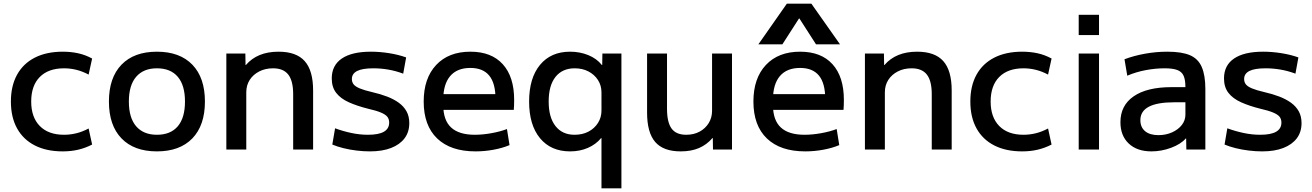

<svg xmlns="http://www.w3.org/2000/svg" viewBox="-20 -810 7109 1040"><path d="M320 10Q232 10 169 -22Q106 -54 72.5 -114.5Q39 -175 39 -260Q39 -345 72.5 -405.5Q106 -466 169 -498Q232 -530 320 -530Q364 -530 403 -521.5Q442 -513 479 -493L460 -406Q426 -424 393 -432Q360 -440 327 -440Q242 -440 195.5 -393Q149 -346 149 -260Q149 -175 195.5 -127.5Q242 -80 327 -80Q360 -80 393 -88Q426 -96 460 -114L479 -27Q442 -8 403 1Q364 10 320 10Z M830 10Q706 10 638 -60.5Q570 -131 570 -260Q570 -389 638 -459.5Q706 -530 830 -530Q954 -530 1022 -459.5Q1090 -389 1090 -260Q1090 -131 1022 -60.5Q954 10 830 10ZM830 -80Q904 -80 943 -126Q982 -172 982 -260Q982 -348 943 -394Q904 -440 830 -440Q757 -440 717.5 -394Q678 -348 678 -260Q678 -172 717.5 -126Q757 -80 830 -80Z M1206 0V-520H1309L1310 -458H1312Q1343 -494 1387 -512Q1431 -530 1489 -530Q1585 -530 1630.5 -479Q1676 -428 1676 -320V0H1568V-300Q1568 -372 1541.5 -406Q1515 -440 1459 -440Q1417 -440 1384 -423Q1351 -406 1332.5 -377Q1314 -348 1314 -310V0Z M1984 10Q1949 10 1911.5 5.5Q1874 1 1840 -7.5Q1806 -16 1780 -27L1795 -115Q1839 -99 1884 -89.5Q1929 -80 1973 -80Q2031 -80 2059.5 -96.5Q2088 -113 2088 -146Q2088 -165 2078 -177.5Q2068 -190 2043 -200.5Q2018 -211 1974 -221Q1914 -236 1869.5 -256Q1825 -276 1801 -307Q1777 -338 1777 -385Q1777 -456 1831.5 -493Q1886 -530 1989 -530Q2037 -530 2087.5 -522Q2138 -514 2180 -499L2164 -411Q2124 -426 2083.5 -433Q2043 -440 2002 -440Q1943 -440 1914.5 -425.5Q1886 -411 1886 -382Q1886 -365 1895.5 -353Q1905 -341 1929 -331Q1953 -321 1996 -311Q2040 -301 2076.5 -287Q2113 -273 2140 -253.5Q2167 -234 2182 -207Q2197 -180 2197 -143Q2197 -95 2171.5 -61Q2146 -27 2098.5 -8.5Q2051 10 1984 10Z M2556 10Q2421 10 2348 -60Q2275 -130 2275 -260Q2275 -386 2342.5 -458Q2410 -530 2528 -530Q2642 -530 2703.5 -462Q2765 -394 2765 -269Q2765 -256 2764.5 -240Q2764 -224 2763 -215H2335V-300H2681L2664 -274Q2664 -359 2630 -400.5Q2596 -442 2528 -442Q2456 -442 2418.5 -398Q2381 -354 2381 -270V-240Q2381 -159 2423.5 -119.5Q2466 -80 2552 -80Q2594 -80 2641.5 -88.5Q2689 -97 2726 -111L2740 -24Q2702 -8 2653.5 1Q2605 10 2556 10Z M3238 210V-62H3236Q3208 -28 3164.5 -9Q3121 10 3068 10Q2964 10 2905 -61.5Q2846 -133 2846 -260Q2846 -387 2905 -458.5Q2964 -530 3068 -530Q3121 -530 3166.5 -511.5Q3212 -493 3240 -458H3242L3243 -520H3346V210ZM3092 -80Q3135 -80 3167.5 -97Q3200 -114 3219 -144Q3238 -174 3238 -211V-309Q3238 -347 3219 -376.5Q3200 -406 3167.5 -423Q3135 -440 3093 -440Q3026 -440 2989 -393.5Q2952 -347 2952 -260Q2952 -174 2989 -127Q3026 -80 3092 -80Z M3667 10Q3573 10 3529 -41Q3485 -92 3485 -200V-520H3593V-220Q3593 -148 3617.5 -114Q3642 -80 3697 -80Q3738 -80 3769.5 -97Q3801 -114 3819 -143.5Q3837 -173 3837 -210V-520H3945V0H3842L3841 -62H3839Q3808 -26 3766 -8Q3724 10 3667 10Z M4342 10Q4207 10 4134 -60Q4061 -130 4061 -260Q4061 -386 4128.5 -458Q4196 -530 4314 -530Q4428 -530 4489.5 -462Q4551 -394 4551 -269Q4551 -256 4550.5 -240Q4550 -224 4549 -215H4121V-300H4467L4450 -274Q4450 -359 4416 -400.5Q4382 -442 4314 -442Q4242 -442 4204.5 -398Q4167 -354 4167 -270V-240Q4167 -159 4209.5 -119.5Q4252 -80 4338 -80Q4380 -80 4427.5 -88.5Q4475 -97 4512 -111L4526 -24Q4488 -8 4439.5 1Q4391 10 4342 10ZM4088 -570 4242 -790H4375L4530 -570H4400L4310 -710H4308L4218 -570Z M4665 0V-520H4768L4769 -458H4771Q4802 -494 4846 -512Q4890 -530 4948 -530Q5044 -530 5089.5 -479Q5135 -428 5135 -320V0H5027V-300Q5027 -372 5000.5 -406Q4974 -440 4918 -440Q4876 -440 4843 -423Q4810 -406 4791.5 -377Q4773 -348 4773 -310V0Z M5517 10Q5429 10 5366 -22Q5303 -54 5269.5 -114.5Q5236 -175 5236 -260Q5236 -345 5269.5 -405.5Q5303 -466 5366 -498Q5429 -530 5517 -530Q5561 -530 5600 -521.5Q5639 -513 5676 -493L5657 -406Q5623 -424 5590 -432Q5557 -440 5524 -440Q5439 -440 5392.5 -393Q5346 -346 5346 -260Q5346 -175 5392.5 -127.5Q5439 -80 5524 -80Q5557 -80 5590 -88Q5623 -96 5657 -114L5676 -27Q5639 -8 5600 1Q5561 10 5517 10Z M5823 -620V-730H5933V-620ZM5823 0V-520H5933V0Z M6217 10Q6139 10 6094 -32.5Q6049 -75 6049 -148Q6049 -239 6121 -288.5Q6193 -338 6326 -338H6401Q6401 -378 6391 -400Q6381 -422 6356.5 -431Q6332 -440 6289 -440Q6238 -440 6185.5 -430Q6133 -420 6086 -400L6071 -489Q6121 -508 6181.5 -519Q6242 -530 6303 -530Q6381 -530 6425.5 -511Q6470 -492 6489.5 -447Q6509 -402 6509 -328V0H6406L6405 -60H6403Q6376 -29 6323.5 -9.5Q6271 10 6217 10ZM6255 -78Q6295 -78 6328.5 -93Q6362 -108 6381.5 -133Q6401 -158 6401 -189V-256H6341Q6249 -256 6203 -232Q6157 -208 6157 -159Q6157 -121 6182.5 -99.5Q6208 -78 6255 -78Z M6817 10Q6782 10 6744.5 5.5Q6707 1 6673 -7.5Q6639 -16 6613 -27L6628 -115Q6672 -99 6717 -89.5Q6762 -80 6806 -80Q6864 -80 6892.5 -96.5Q6921 -113 6921 -146Q6921 -165 6911 -177.5Q6901 -190 6876 -200.5Q6851 -211 6807 -221Q6747 -236 6702.5 -256Q6658 -276 6634 -307Q6610 -338 6610 -385Q6610 -456 6664.5 -493Q6719 -530 6822 -530Q6870 -530 6920.5 -522Q6971 -514 7013 -499L6997 -411Q6957 -426 6916.5 -433Q6876 -440 6835 -440Q6776 -440 6747.5 -425.5Q6719 -411 6719 -382Q6719 -365 6728.5 -353Q6738 -341 6762 -331Q6786 -321 6829 -311Q6873 -301 6909.5 -287Q6946 -273 6973 -253.5Q7000 -234 7015 -207Q7030 -180 7030 -143Q7030 -95 7004.5 -61Q6979 -27 6931.5 -8.5Q6884 10 6817 10Z"/></svg>

Font: M PLUS 1 Medium
Style: Regular
Weight: 500
Designer: Coji Morishita
Foundry: UNDERFOREST DESIGN
Version: Version 1.001